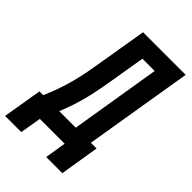

<svg xmlns="http://www.w3.org/2000/svg" viewBox="-299 -831 1051 1051"><g transform="rotate(45 226.0 -306.0)"><path d="M-48 123 -10 -105H19Q38 -147 53.5 -191.5Q69 -236 80.5 -280.5Q92 -325 100.5 -369.5Q109 -414 116 -459L162 -735H492L388 -105H432L395 123H270L290 0H98L77 123ZM271 -105 357 -630H262L231 -443Q224 -400 216 -357.5Q208 -315 198 -273Q188 -231 174 -188.5Q160 -146 143 -105Z"/></g></svg>

Font: Iosevka Curly XBdObl
Style: Regular
Weight: 800
Italic angle: -9°
Monospace: yes
Designer: Belleve Invis
Foundry: Belleve Invis
Version: Version 11.1.0; ttfautohint (v1.8.3)